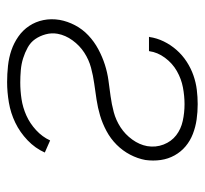

<svg xmlns="http://www.w3.org/2000/svg" viewBox="-38 -530 576 540"><g transform="rotate(90 250.0 -260.0)"><path d="M211 8Q188 8 165 5.5Q142 3 121.5 -4Q101 -11 83 -23.5Q65 -36 53 -54Q41 -72 36.5 -94Q32 -116 36 -140Q40 -162 51 -183Q62 -204 79.5 -220.5Q97 -237 118.5 -248.5Q140 -260 162 -267Q184 -274 206 -277Q228 -280 250.5 -283Q273 -286 295.5 -292Q318 -298 338 -311Q358 -324 372.5 -344Q387 -364 391 -386Q395 -410 386.5 -432Q378 -454 360.5 -467.5Q343 -481 320 -486Q297 -491 273 -491Q250 -491 226 -486.5Q202 -482 180 -469.5Q158 -457 142.5 -436Q127 -415 124 -392L123 -391H83L84 -392Q87 -413 96.5 -432.5Q106 -452 120.5 -468.5Q135 -485 153.5 -497Q172 -509 192 -516Q212 -523 232.5 -525.5Q253 -528 273 -528Q295 -528 316 -525Q337 -522 356.5 -514.5Q376 -507 391.5 -494Q407 -481 417 -463Q427 -445 430 -424Q433 -403 430 -381Q426 -359 415 -338Q404 -317 387 -300Q370 -283 348.5 -271.5Q327 -260 305 -253.5Q283 -247 260 -243.5Q237 -240 215 -237Q193 -234 170.5 -228Q148 -222 128 -209Q108 -196 93.5 -176Q79 -156 75 -134Q72 -117 76.5 -100.5Q81 -84 90 -71Q99 -58 113.5 -50Q128 -42 144 -37Q160 -32 177.5 -30.5Q195 -29 212 -29Q235 -29 258.5 -32.5Q282 -36 304.5 -46Q327 -56 346 -73.5Q365 -91 375 -113L409 -98Q397 -71 374.5 -49.5Q352 -28 325 -15Q298 -2 268.5 3Q239 8 211 8Z"/></g></svg>

Font: Iosevka Curly Extralight
Style: Italic
Weight: 200
Italic angle: -9°
Monospace: yes
Designer: Belleve Invis
Foundry: Belleve Invis
Version: Version 22.1.2; ttfautohint (v1.8.4)